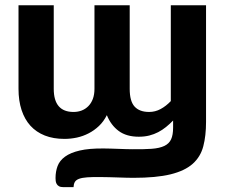

<svg xmlns="http://www.w3.org/2000/svg" viewBox="-20 -536 884 752"><path d="M488 -515.5V-188Q488 -139.5 507.2 -118.5Q526.5 -97.5 564 -97.5Q588 -97.5 609.2 -109Q630.5 -120.5 649 -140V-515.5H787V-58.5Q787 -4 776.2 37Q765.5 78 734.8 105.5Q704 133 648 146.8Q592 160.5 502 160.5Q488.5 160.5 472.8 160Q457 159.5 440.2 159Q423.5 158.5 407 158Q390.5 157.5 376 157.5Q342.5 157 321.8 158.5Q301 160 289.2 164.5Q277.5 169 273 177Q268.5 185 268 197H228.5Q217.5 197 211.2 193.5Q205 190 202 184.5Q199 179 198.2 173Q197.5 167 197.5 161.5Q197.5 136 205.5 114.5Q213.5 93 234.8 77.5Q256 62 292.5 53.5Q329 45 386 45.5Q398.5 45.5 413.2 46Q428 46.5 443 47Q458 47.5 472 48Q486 48.5 498 48.5Q543.5 49 574.2 46.8Q605 44.5 623.8 35.5Q642.5 26.5 650.2 9.5Q658 -7.5 658 -36.5V-64Q644.5 -50 630.2 -38.5Q616 -27 599.8 -18.5Q583.5 -10 564.8 -5.2Q546 -0.5 523.5 -0.5Q475.5 -0.5 445 -23Q414.5 -45.5 398.5 -85Q386 -60 367.5 -42.5Q349 -25 327.2 -13.8Q305.5 -2.5 281.2 2.8Q257 8 232.5 8Q189 8 155.5 -5.2Q122 -18.5 99.2 -43.5Q76.5 -68.5 64.5 -105Q52.5 -141.5 52.5 -188V-515.5H190.5V-188Q190.5 -97.5 268 -97.5Q285 -97.5 300 -103.2Q315 -109 326.2 -120.5Q337.5 -132 343.8 -149Q350 -166 350 -188V-515.5Z"/></svg>

Font: Lato Heavy
Style: Regular
Weight: 800
Designer: Lukasz Dziedzic
Foundry: tyPoland Lukasz Dziedzic
Version: Version 2.007; 2014-02-27